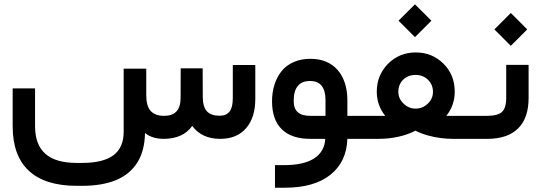

<svg xmlns="http://www.w3.org/2000/svg" viewBox="-20 -648 2527 896"><path d="M662.6 -203.6V-317.9V-327.6H652.8H566.9H557.1V-317.9V-32.7C557.1 15.6 541.5 52.2 509.8 76.2C478 100.1 429.2 112.3 363.3 112.3H338.4C272.5 112.3 223.6 98.1 191.9 69.8C159.7 41.5 143.6 -1.5 143.6 -59.6V-225.6V-235.4H133.8H48.8H39.1V-225.6V-59.1C39.1 33.2 64.5 102.5 114.7 148.9C165 195.8 239.7 219.2 338.4 219.2H363.3C426.3 219.2 479.5 210 522.9 191.9C565.9 173.8 598.6 146 621.6 109.4C644 72.8 655.8 27.3 656.7 -27.3C678.7 -9.3 707 -0.5 742.7 0C803.7 0 848.6 -20 877 -60.5C906.7 -20 950.2 0 1007.8 0C1059.6 0 1099.6 -16.6 1128.4 -49.8C1157.2 -82.5 1171.4 -128.4 1171.4 -187V-335V-344.7H1161.6H1076.2H1066.4V-335V-190.9C1066.4 -161.6 1061.5 -140.6 1051.3 -127.4C1041 -114.3 1025.9 -107.9 1004.9 -107.9C978 -107.9 958.5 -114.7 945.8 -128.4C933.1 -142.1 926.8 -163.6 926.3 -192.9L925.8 -319.3V-329.1H916H833H823.2V-319.3L822.8 -191.9C822.8 -163.1 816.4 -142.1 803.7 -128.4C791 -114.3 771.5 -107.4 745.6 -107.4C717.8 -107.4 696.8 -115.2 683.1 -130.4C669.4 -145.5 662.6 -169.9 662.6 -203.6Z M1660.2 0C1668.5 0 1672.4 -17.1 1672.4 -51.8V-57.1C1672.4 -90.8 1668.5 -107.4 1660.2 -107.4H1601.1V-179.7C1601.1 -238.8 1585.9 -286.1 1555.7 -321.3C1524.9 -356 1482.9 -373.5 1428.7 -373.5C1399.9 -373.5 1373.5 -368.7 1350.6 -358.4C1327.6 -348.1 1308.6 -334.5 1294.4 -316.4C1279.8 -298.3 1268.6 -277.8 1261.2 -253.9C1253.4 -230 1249.5 -203.6 1249.5 -175.3C1249.5 -117.7 1264.6 -74.2 1295.4 -44.4C1325.7 -14.6 1370.1 0 1429.2 0H1498C1495.6 39.6 1478.5 69.8 1446.8 90.8C1414.6 111.8 1367.7 122.6 1306.2 122.6H1272.9H1263.2V132.3V218.3V228H1272.9H1309.1C1400.4 228 1471.2 208 1522 167.5C1572.3 127.4 1598.6 71.8 1601.1 0ZM1350.6 -177.2C1350.6 -239.3 1376 -270 1426.8 -270C1475.1 -270 1499 -240.2 1499 -180.2V-107.4H1428.7C1401.9 -107.4 1381.8 -113.3 1369.6 -124.5C1356.9 -135.7 1350.6 -153.3 1350.6 -177.2Z M1839.8 -551.3 1916.5 -474.6 1993.2 -551.3 1916.5 -627.9ZM2159.2 0C2167.5 0 2171.4 -17.1 2171.4 -51.8V-57.1C2171.4 -90.8 2167.5 -107.4 2159.2 -107.4H2063C2088.9 -140.1 2102.1 -177.7 2102.1 -220.7C2102.1 -272.5 2084.5 -315.9 2049.3 -351.1C2014.2 -385.7 1971.2 -403.3 1920.4 -403.3C1869.1 -403.3 1826.2 -385.7 1791 -350.6C1755.9 -314.9 1738.3 -271.5 1738.3 -220.2C1738.3 -177.7 1751.5 -140.1 1777.8 -107.4H1655.3C1647 -107.4 1643.1 -90.8 1643.1 -57.1V-51.8C1643.1 -17.1 1647 0 1655.3 0H1744.6C1810.5 0 1868.7 -12.7 1918.9 -38.1C1936 -29.3 1955.1 -22 1976.1 -16.1C1996.6 -10.3 2016.6 -6.3 2035.6 -3.9C2054.7 -1.5 2073.7 0 2092.8 0ZM2000.5 -219.7C2000.5 -198.2 1992.7 -179.7 1976.6 -164.6C1960.4 -148.9 1941.9 -141.1 1919.9 -141.1C1897.9 -141.1 1879.4 -148.9 1863.3 -164.6C1847.2 -179.7 1838.9 -198.2 1838.9 -219.7C1838.9 -242.7 1846.7 -261.7 1861.8 -276.4C1877 -291 1896.5 -298.3 1919.9 -298.3C1942.9 -298.3 1962.4 -290.5 1977.5 -275.4C1992.7 -260.3 2000.5 -241.7 2000.5 -219.7Z M2154.3 -107.4C2146 -107.4 2142.1 -90.8 2142.1 -57.1V-51.8C2142.1 -17.1 2146 0 2154.3 0H2252.9C2316.9 0 2365.2 -16.1 2397.9 -48.8C2430.7 -81.1 2446.8 -128.4 2446.8 -191.4V-335.4V-345.2H2437H2352.1H2342.3V-335.4V-191.9C2342.3 -159.2 2335.4 -137.2 2322.3 -125.5C2308.6 -113.3 2285.6 -107.4 2253.4 -107.4ZM2287.1 -510.7 2363.8 -434.1 2440.4 -510.7 2363.8 -587.4Z"/></svg>

Font: Shabnam FD Medium
Style: Regular
Weight: 500
Foundry: DejaVu fonts team - Redesigned by Saber Rastikerdar - Based on Vazir font
Version: Version 5.00;October 20, 2019;FontCreator 12.0.0.2547 64-bit